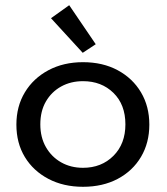

<svg xmlns="http://www.w3.org/2000/svg" viewBox="-20 -709 640 738"><path d="M299 9Q224 9 166 -21.5Q108 -52 75.5 -105.5Q43 -159 43 -230Q43 -300 75.5 -354Q108 -408 166 -439Q224 -470 299 -470Q375 -470 432.5 -439Q490 -408 522 -354Q554 -300 554 -230Q554 -160 522 -106Q490 -52 432.5 -21.5Q375 9 299 9ZM299 -64Q370 -64 416 -110Q462 -156 462 -231Q462 -307 416 -352Q370 -397 299 -397Q252 -397 215 -376.5Q178 -356 156.5 -319Q135 -282 135 -231Q135 -181 156.5 -143.5Q178 -106 215 -85Q252 -64 299 -64ZM298 -506 176 -639 246 -689 348 -539Z"/></svg>

Font: Inconsolata Expanded Medium
Style: Regular
Weight: 500
Width: 7
Monospace: yes
Designer: Raph Levien, Cyreal, Brenton Simpson
Foundry: Raph Levien, Cyreal, Google
Version: Version 3.001; ttfautohint (v1.8.2.53-6de2)